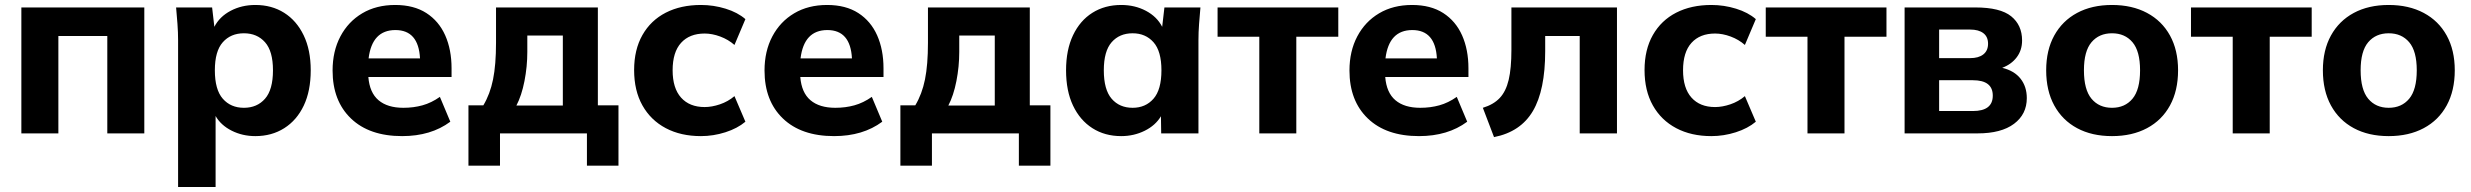

<svg xmlns="http://www.w3.org/2000/svg" viewBox="-20 -537 9947 773"><path d="M66 0V-507H561V0H412V-392H215V0Z M697 216V-375Q697 -407 694.5 -440.5Q692 -474 689 -507H834L843 -429Q864 -470 908.5 -493.5Q953 -517 1008 -517Q1074 -517 1124 -485.5Q1174 -454 1202.5 -395Q1231 -336 1231 -254Q1231 -171 1203 -112Q1175 -53 1124.5 -21Q1074 11 1008 11Q956 11 912.5 -11Q869 -33 848 -70V216ZM962 -103Q1015 -103 1047 -139.5Q1079 -176 1079 -254Q1079 -331 1047 -367Q1015 -403 962 -403Q909 -403 877 -367Q845 -331 845 -254Q845 -176 877 -139.5Q909 -103 962 -103Z M1599 11Q1467 11 1393 -60Q1319 -131 1319 -253Q1319 -331 1350.5 -390.5Q1382 -450 1438.5 -483.5Q1495 -517 1571 -517Q1646 -517 1696.5 -484.5Q1747 -452 1772.5 -394.5Q1798 -337 1798 -262V-227H1463Q1468 -164 1504 -133.5Q1540 -103 1604 -103Q1645 -103 1681 -113Q1717 -123 1751 -147L1793 -47Q1715 11 1599 11ZM1572 -416Q1478 -416 1464 -302H1671Q1665 -416 1572 -416Z M1866 130V-113H1926Q1953 -158 1965 -217Q1977 -276 1977 -365V-507H2387V-113H2470V130H2343V0H1993V130ZM2059 -112H2246V-394H2103V-328Q2103 -269 2091.5 -210.5Q2080 -152 2059 -112Z M2802 11Q2721 11 2660.5 -21Q2600 -53 2566.5 -112.5Q2533 -172 2533 -255Q2533 -337 2566.5 -396Q2600 -455 2660.5 -486Q2721 -517 2802 -517Q2853 -517 2901.5 -502Q2950 -487 2981 -460L2937 -356Q2912 -378 2879.5 -390Q2847 -402 2817 -402Q2756 -402 2722 -364.5Q2688 -327 2688 -254Q2688 -182 2722 -144Q2756 -106 2817 -106Q2846 -106 2878.5 -117Q2911 -128 2937 -150L2981 -47Q2949 -20 2900.5 -4.5Q2852 11 2802 11Z M3338 11Q3206 11 3132 -60Q3058 -131 3058 -253Q3058 -331 3089.5 -390.5Q3121 -450 3177.5 -483.5Q3234 -517 3310 -517Q3385 -517 3435.5 -484.5Q3486 -452 3511.5 -394.5Q3537 -337 3537 -262V-227H3202Q3207 -164 3243 -133.5Q3279 -103 3343 -103Q3384 -103 3420 -113Q3456 -123 3490 -147L3532 -47Q3454 11 3338 11ZM3311 -416Q3217 -416 3203 -302H3410Q3404 -416 3311 -416Z M3605 130V-113H3665Q3692 -158 3704 -217Q3716 -276 3716 -365V-507H4126V-113H4209V130H4082V0H3732V130ZM3798 -112H3985V-394H3842V-328Q3842 -269 3830.5 -210.5Q3819 -152 3798 -112Z M4494 11Q4428 11 4378 -21Q4328 -53 4300 -112Q4272 -171 4272 -254Q4272 -336 4300 -395Q4328 -454 4378 -485.5Q4428 -517 4494 -517Q4549 -517 4593.5 -493.5Q4638 -470 4659 -429L4668 -507H4813Q4810 -474 4807.5 -440.5Q4805 -407 4805 -375V0H4655L4654 -69Q4632 -32 4588.5 -10.5Q4545 11 4494 11ZM4540 -103Q4592 -103 4624 -139.5Q4656 -176 4656 -254Q4656 -331 4624 -367Q4592 -403 4540 -403Q4487 -403 4455.5 -367Q4424 -331 4424 -254Q4424 -176 4455.5 -139.5Q4487 -103 4540 -103Z M5050 0V-389H4882V-507H5368V-389H5199V0Z M5693 11Q5561 11 5487 -60Q5413 -131 5413 -253Q5413 -331 5444.5 -390.5Q5476 -450 5532.5 -483.5Q5589 -517 5665 -517Q5740 -517 5790.5 -484.5Q5841 -452 5866.5 -394.5Q5892 -337 5892 -262V-227H5557Q5562 -164 5598 -133.5Q5634 -103 5698 -103Q5739 -103 5775 -113Q5811 -123 5845 -147L5887 -47Q5809 11 5693 11ZM5666 -416Q5572 -416 5558 -302H5765Q5759 -416 5666 -416Z M5995 15 5950 -103Q5993 -116 6018 -142.5Q6043 -169 6054 -215.5Q6065 -262 6065 -336V-507H6490V0H6340V-392H6201V-331Q6201 -174 6151.5 -90Q6102 -6 5995 15Z M6870 11Q6789 11 6728.5 -21Q6668 -53 6634.5 -112.5Q6601 -172 6601 -255Q6601 -337 6634.5 -396Q6668 -455 6728.5 -486Q6789 -517 6870 -517Q6921 -517 6969.5 -502Q7018 -487 7049 -460L7005 -356Q6980 -378 6947.5 -390Q6915 -402 6885 -402Q6824 -402 6790 -364.5Q6756 -327 6756 -254Q6756 -182 6790 -144Q6824 -106 6885 -106Q6914 -106 6946.5 -117Q6979 -128 7005 -150L7049 -47Q7017 -20 6968.5 -4.5Q6920 11 6870 11Z M7257 0V-389H7089V-507H7575V-389H7406V0Z M7648 0V-507H7933Q8033 -507 8077 -471.5Q8121 -436 8121 -374Q8121 -335 8099.5 -306.5Q8078 -278 8041 -264Q8090 -252 8115 -220Q8140 -188 8140 -142Q8140 -77 8088.5 -38.5Q8037 0 7942 0ZM7787 -303H7912Q7946 -303 7965 -318Q7984 -333 7984 -361Q7984 -389 7965 -403.5Q7946 -418 7912 -418H7787ZM7787 -90H7923Q8003 -90 8003 -152Q8003 -214 7923 -214H7787Z M8483 11Q8402 11 8342.5 -21Q8283 -53 8250.5 -112.5Q8218 -172 8218 -254Q8218 -335 8250.5 -394Q8283 -453 8342.5 -485Q8402 -517 8483 -517Q8564 -517 8624 -485Q8684 -453 8716.5 -394Q8749 -335 8749 -254Q8749 -172 8716.5 -112.5Q8684 -53 8624 -21Q8564 11 8483 11ZM8483 -103Q8535 -103 8565.5 -139.5Q8596 -176 8596 -254Q8596 -331 8565.5 -367Q8535 -403 8483 -403Q8431 -403 8400.5 -367Q8370 -331 8370 -254Q8370 -176 8400.5 -139.5Q8431 -103 8483 -103Z M8969 0V-389H8801V-507H9287V-389H9118V0Z M9597 11Q9516 11 9456.5 -21Q9397 -53 9364.5 -112.5Q9332 -172 9332 -254Q9332 -335 9364.5 -394Q9397 -453 9456.5 -485Q9516 -517 9597 -517Q9678 -517 9738 -485Q9798 -453 9830.5 -394Q9863 -335 9863 -254Q9863 -172 9830.5 -112.5Q9798 -53 9738 -21Q9678 11 9597 11ZM9597 -103Q9649 -103 9679.5 -139.5Q9710 -176 9710 -254Q9710 -331 9679.5 -367Q9649 -403 9597 -403Q9545 -403 9514.5 -367Q9484 -331 9484 -254Q9484 -176 9514.5 -139.5Q9545 -103 9597 -103Z"/></svg>

Font: Mulish ExtraBold
Style: Regular
Weight: 800
Designer: Vernon Adams
Foundry: Vernon Adams
Version: Version 3.603; ttfautohint (v1.8.3)